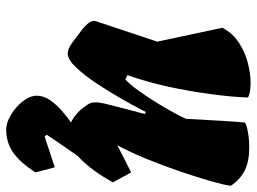

<svg xmlns="http://www.w3.org/2000/svg" viewBox="-125 -497 831 621"><g transform="rotate(90 290.5 -186.5)"><path d="M153.8 9.8Q141.6 9.8 129.4 2.7Q117.2 -4.4 104.5 -15.1Q98.6 -20 84 -30.3Q69.3 -40.5 57.6 -53.5Q45.9 -66.4 47.9 -79.1L114.7 -279.8L69.8 -490.2Q87.4 -523.9 118.4 -543.9Q149.4 -564 184.3 -572.8Q219.2 -581.5 247.6 -581.5Q280.3 -581.5 295.4 -573.2Q293.9 -522.9 284.7 -455.1Q274.9 -381.3 260 -313.7Q245.1 -246.1 223.1 -183.1L236.8 -176.3Q252 -189.9 271.5 -216.8Q291 -243.7 310.3 -274.7Q329.6 -305.7 344.2 -332.5Q358.9 -359.4 364.3 -373Q368.7 -450.2 370.8 -488.5Q373 -526.9 374.3 -541.7Q375.5 -556.6 376.5 -563.5Q384.8 -568.8 407.7 -573Q430.7 -577.1 458 -577.1Q501.5 -577.1 530.5 -563Q559.6 -548.8 580.6 -518.1L580.1 -512.7Q578.1 -495.6 565.9 -452.9Q553.7 -410.2 535.2 -355.5Q516.6 -300.8 494.4 -246.1Q472.2 -191.4 449.7 -150.4L537.6 -195.3L569.8 -136.2Q531.7 -67.9 491.7 -29.1Q451.7 9.8 415.5 9.8Q393.6 9.8 369.9 -3.7Q346.2 -17.1 329.1 -39.1Q323.7 -46.9 317.4 -55.9Q311 -64.9 311 -82Q311 -88.9 312.7 -96.9Q314.5 -105 314.9 -108.4Q314.9 -109.4 318.6 -123.5Q322.3 -137.7 327.6 -158.7Q333 -179.7 338.6 -201.4Q344.2 -223.1 348.6 -239.3L342.3 -242.7Q326.2 -210.9 302 -168.2Q277.8 -125.5 250.7 -84.7Q223.6 -43.9 198.2 -17.1Q172.9 9.8 153.8 9.8ZM399.4 209Q377 209 351.3 193.6Q325.7 178.2 307.6 155.3Q289.6 132.3 289.6 109.9Q289.6 88.4 303.2 68.1Q316.9 47.9 337.4 29.8Q357.9 11.7 379.4 -2.9Q400.9 -17.6 416.5 -27.3L512.2 -61.5Q499.5 -43.9 481.2 -17.8Q462.9 8.3 445.1 34.2Q427.2 60.1 415.5 78.1L421.9 84.5L521 51.8L537.6 113.8Q507.8 161.6 474.9 185.3Q441.9 209 399.4 209Z"/></g></svg>

Font: Fruktur
Style: Italic
Weight: 400
Italic angle: -8°
Designer: Viktoriya Grabowska, Eben Sorkin
Foundry: Viktoriya Grabowska
Version: Version 1.008; ttfautohint (v1.8.4.7-5d5b)